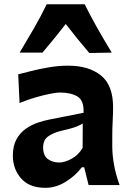

<svg xmlns="http://www.w3.org/2000/svg" viewBox="-20 -878 621 911"><path d="M195.8 13.2Q119.1 13.2 80.1 -31.5Q41 -76.2 41 -139.6Q41 -186 58.1 -217Q75.2 -248 102.1 -266.8Q128.9 -285.6 158.4 -295.7Q188 -305.7 212.9 -310.5L376.5 -342.8Q378.9 -400.9 347.9 -419.9Q316.9 -439 262.7 -439Q249 -439 217.5 -432.9Q186 -426.8 147.5 -415.5Q108.9 -404.3 72.8 -389.2L66.4 -525.4Q93.3 -532.2 132.3 -542Q171.4 -551.8 215.8 -559.1Q260.3 -566.4 303.2 -566.4Q401.4 -566.4 459 -520Q516.6 -473.6 516.6 -369.1Q516.6 -342.3 514.6 -304Q512.7 -265.6 512.7 -233.9V-184.6Q512.7 -143.6 520.8 -97.7Q528.8 -51.8 547.4 0H400.4L379.4 -84.5H368.2Q339.4 -45.4 292.7 -16.1Q246.1 13.2 195.8 13.2ZM261.2 -106.9Q286.6 -106.9 319.3 -124.5Q352.1 -142.1 372.1 -176.3L372.6 -292Q361.8 -285.2 342 -277.1Q322.3 -269 271 -257.3Q236.8 -249.5 210.7 -232.4Q184.6 -215.3 184.6 -178.2Q184.6 -139.6 207 -123.3Q229.5 -106.9 261.2 -106.9ZM403.8 -626.5Q345.2 -694.8 292 -764.2Q265.6 -730.5 238 -696.3Q210.4 -662.1 181.6 -628.4H73.2Q107.9 -686 141.1 -743.7Q174.3 -801.3 201.7 -857.9H381.8Q409.7 -801.3 442.4 -743.7Q475.1 -686 510.3 -628.4Z"/></svg>

Font: Pinar DS1 Bold
Style: Regular
Weight: 700
Designer: Amin Abedi
Version: Version 3.000